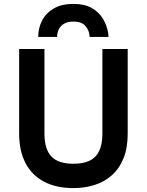

<svg xmlns="http://www.w3.org/2000/svg" viewBox="-20 -951 752 983"><path d="M356 12Q267.9 12 205.6 -20.8Q143.4 -53.5 110.7 -115.9Q78 -178.3 78 -267.2V-700H207.6V-267.2Q207.6 -187.3 243 -149.9Q278.4 -112.6 356 -112.6Q405.2 -112.6 438.2 -128.1Q471.2 -143.7 487.7 -177.8Q504.2 -211.8 504.2 -267.2V-700H633.8V-267.2Q633.8 -192.9 612.1 -139.9Q590.4 -86.9 552.1 -53.2Q513.9 -19.5 463.5 -3.8Q413.1 12 356 12ZM175.7 -762Q175.7 -807.4 195.5 -845.9Q215.3 -884.4 255.5 -907.7Q295.6 -931 355.9 -931Q411.9 -931 449 -910.4Q486.1 -889.8 506.7 -855.6Q527.3 -821.5 534.1 -780.8Q535.1 -776.3 535.1 -771.6Q535.1 -766.9 535.1 -762H438.5Q438.5 -766.9 438.1 -771.6Q437.8 -776.3 436.5 -780.8Q430.6 -805.7 412.1 -823.2Q393.5 -840.6 355.9 -840.6Q325.8 -840.6 307.4 -829.3Q289 -818 280.6 -800Q272.3 -782 272.3 -762Z"/></svg>

Font: Overpass
Style: Regular
Weight: 400
Designer: Delve Withrington, Dave Bailey, Thomas Jockin
Foundry: Delve Fonts LLC
Version: Version 4.000